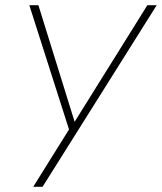

<svg xmlns="http://www.w3.org/2000/svg" viewBox="-20 -720 624 740"><path d="M584 -700H548L256 -232L274 -230L128 -700H93L246 -221L108 0H144Z"/></svg>

Font: Jost ExtraLight
Style: Italic
Weight: 250
Italic angle: -5°
Version: Version 3.710